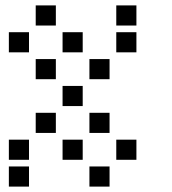

<svg xmlns="http://www.w3.org/2000/svg" viewBox="-20 -708 640 715"><path d="M114 -688Q113 -688 113 -688Q113 -688 113 -687V-614Q113 -613 113 -613Q113 -613 114 -613H187Q188 -613 188 -613Q188 -613 188 -614V-687Q188 -688 188 -688Q188 -688 187 -688ZM414 -688Q413 -688 413 -688Q413 -688 413 -687V-614Q413 -613 413 -613Q413 -613 414 -613H487Q488 -613 488 -613Q488 -613 488 -614V-687Q488 -688 488 -688Q488 -688 487 -688ZM14 -588Q13 -588 13 -588Q13 -588 13 -587V-514Q13 -513 13 -513Q13 -513 14 -513H87Q88 -513 88 -513Q88 -513 88 -514V-587Q88 -588 88 -588Q88 -588 87 -588ZM214 -588Q213 -588 213 -588Q213 -588 213 -587V-514Q213 -513 213 -513Q213 -513 214 -513H287Q288 -513 288 -513Q288 -513 288 -514V-587Q288 -588 288 -588Q288 -588 287 -588ZM414 -588Q413 -588 413 -588Q413 -588 413 -587V-514Q413 -513 413 -513Q413 -513 414 -513H487Q488 -513 488 -513Q488 -513 488 -514V-587Q488 -588 488 -588Q488 -588 487 -588ZM114 -488Q113 -488 113 -488Q113 -488 113 -487V-414Q113 -413 113 -413Q113 -413 114 -413H187Q188 -413 188 -413Q188 -413 188 -414V-487Q188 -488 188 -488Q188 -488 187 -488ZM314 -488Q313 -488 313 -488Q313 -488 313 -487V-414Q313 -413 313 -413Q313 -413 314 -413H387Q388 -413 388 -413Q388 -413 388 -414V-487Q388 -488 388 -488Q388 -488 387 -488ZM214 -388Q213 -388 213 -388Q213 -388 213 -387V-314Q213 -313 213 -313Q213 -313 214 -313H287Q288 -313 288 -313Q288 -313 288 -314V-387Q288 -388 288 -388Q288 -388 287 -388ZM114 -288Q113 -288 113 -288Q113 -288 113 -287V-214Q113 -213 113 -213Q113 -213 114 -213H187Q188 -213 188 -213Q188 -213 188 -214V-287Q188 -288 188 -288Q188 -288 187 -288ZM314 -288Q313 -288 313 -288Q313 -288 313 -287V-214Q313 -213 313 -213Q313 -213 314 -213H387Q388 -213 388 -213Q388 -213 388 -214V-287Q388 -288 388 -288Q388 -288 387 -288ZM14 -188Q13 -188 13 -188Q13 -188 13 -187V-114Q13 -113 13 -113Q13 -113 14 -113H87Q88 -113 88 -113Q88 -113 88 -114V-187Q88 -188 88 -188Q88 -188 87 -188ZM214 -188Q213 -188 213 -188Q213 -188 213 -187V-114Q213 -113 213 -113Q213 -113 214 -113H287Q288 -113 288 -113Q288 -113 288 -114V-187Q288 -188 288 -188Q288 -188 287 -188ZM414 -188Q413 -188 413 -188Q413 -188 413 -187V-114Q413 -113 413 -113Q413 -113 414 -113H487Q488 -113 488 -113Q488 -113 488 -114V-187Q488 -188 488 -188Q488 -188 487 -188ZM14 -88Q13 -88 13 -88Q13 -88 13 -87V-14Q13 -13 13 -13Q13 -13 14 -13H87Q88 -13 88 -13Q88 -13 88 -14V-87Q88 -88 88 -88Q88 -88 87 -88ZM314 -88Q313 -88 313 -88Q313 -88 313 -87V-14Q313 -13 313 -13Q313 -13 314 -13H387Q388 -13 388 -13Q388 -13 388 -14V-87Q388 -88 388 -88Q388 -88 387 -88Z"/></svg>

Font: Doto
Style: Bold
Weight: 700
Monospace: yes
Version: Version 1.000